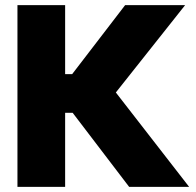

<svg xmlns="http://www.w3.org/2000/svg" viewBox="-20 -727 762 747"><path d="M262.7 -288.1H233.4V0H47.9V-707H233.4V-438.5H260.7L466.8 -707H700.2L430.7 -367.2L715.8 0H482.4Z"/></svg>

Font: Pretendard Std Black
Style: Regular
Weight: 900
Designer: Base glyphs from Inter by Rasmus Andersson; Hangeul glyphs from Noto Sans CJK(Source Han Sans) by Jang Soo-young and Kan
Foundry: Kil Hyung-jin
Version: Version 1.309